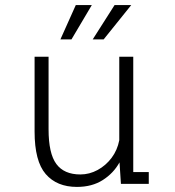

<svg xmlns="http://www.w3.org/2000/svg" viewBox="-20 -723 690 755"><path d="M282.5 12Q203.5 12 159.8 -38.5Q116 -89 116 -206V-500H171V-214.5Q171 -119.5 201.5 -78.2Q232 -37 296 -37Q331.5 -37 363.8 -54.5Q396 -72 418.8 -102.2Q441.5 -132.5 449 -171.5V-500H504V-46.5H565V0H455.5L450 -84.5Q426.5 -42 384.2 -15Q342 12 282.5 12ZM344.5 -568 430.5 -703H496L387.5 -568ZM217.5 -568 278 -703H341L261 -568Z"/></svg>

Font: Trispace ExtraLight
Style: Regular
Weight: 200
Designer: Tyler Finck
Foundry: Etcetera Type Company
Version: Version 1.210; ttfautohint (v1.8.3)